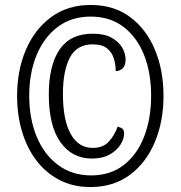

<svg xmlns="http://www.w3.org/2000/svg" viewBox="-20 -745 729 775"><path d="M345 10Q274 10 219 -19Q164 -48 126 -98.5Q88 -149 68.5 -215.5Q49 -282 49 -358Q49 -461 84.5 -544Q120 -627 186.5 -676Q253 -725 346 -725Q440 -725 505.5 -676Q571 -627 605.5 -544Q640 -461 640 -358Q640 -255 605 -171.5Q570 -88 504 -39Q438 10 345 10ZM348 -37Q425 -37 479 -78.5Q533 -120 561.5 -193Q590 -266 590 -358Q590 -451 561.5 -523Q533 -595 478.5 -636.5Q424 -678 346 -678Q268 -678 212.5 -636Q157 -594 127.5 -522Q98 -450 98 -359Q98 -266 128 -193.5Q158 -121 214.5 -79Q271 -37 348 -37ZM351 -105Q271 -105 224 -171Q177 -237 177 -364Q177 -481 220.5 -545Q264 -609 354 -609Q401 -609 430 -593Q459 -577 473 -553Q487 -529 487 -505Q487 -481 475.5 -469.5Q464 -458 447 -458Q447 -486 439 -510.5Q431 -535 411 -550.5Q391 -566 354 -566Q290 -566 262 -512.5Q234 -459 234 -366Q234 -260 265.5 -204Q297 -148 354 -148Q396 -148 419 -173Q442 -198 455 -234Q469 -230 475 -224.5Q481 -219 481 -205Q481 -185 466.5 -161.5Q452 -138 423 -121.5Q394 -105 351 -105Z"/></svg>

Font: Noto Serif Thai ExtraCondensed
Style: Bold
Weight: 700
Width: 2
Designer: Monotype Design Team
Foundry: Monotype Imaging Inc.
Version: Version 2.002; ttfautohint (v1.8.4.7-5d5b)